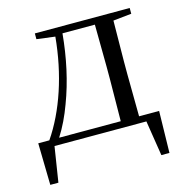

<svg xmlns="http://www.w3.org/2000/svg" viewBox="-102 -610 834 870"><g transform="rotate(-15 315.0 -175.5)"><path d="M138 -489 224 -478C208 -305 155 -146 76 -31H24L28 165H66L92 0H523L549 165H587L591 -31H497L495 -229V-288L497 -480L583 -489V-516H138ZM411 -31H122C149 -73 171 -120 189 -169C226 -266 249 -374 259 -484H411L413 -288V-229Z"/></g></svg>

Font: Source Han Serif CN
Style: Regular
Weight: 400
Designer: Ryoko NISHIZUKA 西塚涼子 (kana & ideographs); Frank Grießhammer (Latin, Greek & Cyrillic); Wenlong ZHANG 张文龙 (bopomofo); San
Foundry: Adobe
Version: Version 2.003;hotconv 1.1.1;makeotfexe 2.6.0